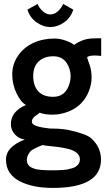

<svg xmlns="http://www.w3.org/2000/svg" viewBox="-20 -716 532 957"><path d="M116.7 -668 167 -696.3Q176.3 -674.8 194.1 -659.4Q211.9 -644 231.2 -644Q250.5 -644 268.1 -659.4Q285.6 -674.8 294.9 -696.3L345.2 -668Q332.5 -627.4 299.1 -604.2Q265.6 -581.1 231 -581.1Q196.3 -581.1 162.8 -604.2Q129.4 -627.4 116.7 -668ZM177.7 -154.3Q173.3 -149.9 161.6 -142.1Q138.7 -126.5 138.7 -109.4Q138.7 -86.4 212.4 -77.6Q226.1 -75.7 229.5 -75.4Q232.9 -75.2 247.1 -75Q261.2 -74.7 269 -74.5Q276.9 -74.2 294.2 -72.3Q311.5 -70.3 327.1 -66.9Q411.1 -47.9 434.6 -26.9Q483.4 17.6 483.4 79.1Q483.4 220.7 243.2 220.7Q143.1 220.7 78.6 187.5Q9.8 152.3 9.8 79.6Q9.8 15.1 103.5 -20.5Q74.2 -24.4 54.2 -46.1Q34.2 -67.9 34.2 -97.7Q34.2 -160.2 109.4 -192.9Q84 -206.1 62.5 -250.7Q41 -295.4 41 -345.2Q41 -395 69.1 -437Q97.2 -479 145 -501.5Q192.9 -523.9 252 -523.9Q279.3 -523.9 308.3 -513.4Q337.4 -502.9 349.6 -492.2Q391.6 -522.5 439.5 -524.4Q446.3 -524.9 461.9 -525.1Q477.5 -525.4 484.4 -525.4V-437.5H482.4Q435.1 -442.4 418.9 -434.1Q414.1 -431.6 414.3 -429.2Q414.6 -426.8 419.9 -411.6Q425.3 -396.5 428.2 -388.2Q436.5 -360.8 436.5 -328.4Q436.5 -295.9 422.6 -260.7Q408.7 -225.6 383.1 -199.7Q357.4 -173.8 319.1 -159.2Q280.8 -144.5 241.7 -144.5Q202.6 -144.5 177.7 -154.3ZM245.1 -233.4Q308.1 -233.4 327.1 -301.8Q332 -318.8 332 -336.2Q332 -353.5 327.1 -370.1Q322.3 -386.7 312.5 -401.9Q290.5 -435.5 245.6 -435.5Q200.7 -435.5 173.1 -410.2Q145.5 -384.8 145.5 -336.7Q145.5 -288.6 170.7 -261Q195.8 -233.4 245.1 -233.4ZM189.9 131.3Q209.5 132.8 231.7 132.8Q253.9 132.8 263.9 132.6Q273.9 132.3 290.5 131.3Q307.1 130.4 317.9 128.2Q328.6 126 341.3 122.1Q354 118.2 360.8 112.3Q378.4 98.6 378.4 78.6Q378.4 58.6 361.8 45.4Q345.2 32.2 319.8 26.1Q294.4 20 269 16.6Q243.7 13.2 220.9 11.2Q198.2 9.3 192.4 6.8Q141.1 27.3 131.8 38.3Q122.6 49.3 118.2 59.6Q113.8 69.8 113.8 81.3Q113.8 92.8 118.2 100.8Q122.6 108.9 128.9 114Q135.3 119.1 146.2 123Q157.2 127 166.5 128.7Q175.8 130.4 189.9 131.3Z"/></svg>

Font: News Cycle
Style: Bold
Weight: 700
Version: Version 0.5.1